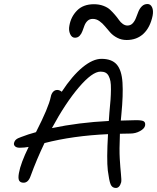

<svg xmlns="http://www.w3.org/2000/svg" viewBox="-20 -930 774 946"><path d="M349.1 -744.1Q333.5 -744.1 325.4 -762.7Q317.4 -781.2 321.8 -803.2Q329.1 -847.2 359.6 -878.2Q390.1 -909.2 442.9 -909.2Q468.3 -909.2 489.3 -901.4Q510.3 -893.6 522.7 -881.8Q535.2 -870.1 546.6 -856.7Q558.1 -843.3 566.2 -831.5Q574.2 -819.8 585.2 -812Q596.2 -804.2 607.9 -804.2Q623.5 -804.2 633.8 -815.2Q644 -826.2 649.9 -841.8Q655.8 -857.4 661.9 -872.8Q668 -888.2 679.2 -899.2Q690.4 -910.2 707 -910.2Q721.7 -910.2 729.2 -894.3Q736.8 -878.4 731.9 -852.1Q719.7 -794.4 686.8 -763.7Q653.8 -732.9 604 -732.9Q578.6 -732.9 557.9 -743.7Q537.1 -754.4 523.4 -769.8Q509.8 -785.2 497.3 -800.3Q484.9 -815.4 469.7 -826.2Q454.6 -836.9 437 -836.9Q421.4 -836.9 411.4 -827.4Q401.4 -817.9 396.2 -804.2Q391.1 -790.5 386.2 -776.9Q381.3 -763.2 372.3 -753.7Q363.3 -744.1 349.1 -744.1ZM77.1 -202.1Q62 -202.1 54.7 -208.7Q47.4 -215.3 48.8 -224.1Q51.3 -235.4 58.8 -242.2Q66.4 -249 84 -254.9Q119.1 -268.6 157.2 -278.8Q219.7 -400.9 230 -452.1Q232.9 -468.3 241.5 -477.5Q250 -486.8 262.2 -486.8Q273.4 -486.8 284.2 -478Q335.9 -556.6 386.7 -598.4Q437.5 -640.1 480 -640.1Q530.8 -640.1 555.2 -612.1Q579.6 -584 583.5 -523.2Q587.4 -462.4 578.1 -367.2Q576.7 -352.1 575.2 -335.9Q625 -337.9 650.9 -337.9Q680.7 -337.9 689 -331.8Q697.3 -325.7 694.8 -311Q691.9 -296.4 669.9 -284.2Q647.9 -272 622.1 -272Q612.8 -272 595.7 -271.5Q578.6 -271 570.8 -271Q567.4 -191.9 570.1 -147.7Q572.8 -103.5 575.9 -73Q579.1 -42.5 577.1 -32.2Q569.3 -3.9 550.8 -3.9Q532.2 -3.9 524.9 -22Q517.6 -40 511.2 -89.8Q504.9 -145 512.2 -269Q339.4 -261.2 199.2 -225.1Q160.6 -144.5 130.9 -63Q119.6 -29.8 96.2 -29.8Q80.1 -29.8 74.2 -40.5Q68.4 -51.3 73.2 -77.1Q81.5 -125.5 121.1 -206.1Q99.6 -202.1 77.1 -202.1ZM475.1 -577.1Q434.6 -577.1 368.4 -499.5Q302.2 -421.9 235.8 -298.8Q368.7 -326.7 516.1 -334Q516.6 -340.8 517.6 -354.5Q518.6 -368.2 519 -375Q522.9 -414.1 524.7 -439.5Q526.4 -464.8 526.6 -489.7Q526.9 -514.6 524.2 -529.3Q521.5 -543.9 515.4 -555.7Q509.3 -567.4 499.5 -572.3Q489.7 -577.1 475.1 -577.1Z"/></svg>

Font: Shantell Sans Irregular Bouncy
Style: Italic
Weight: 300
Italic angle: -11.31°
Designer: Stephen Nixon, Anya Danilova, Shantell Martin
Foundry: Arrow Type
Version: Version 1.006;[9816181b4]